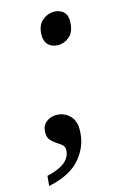

<svg xmlns="http://www.w3.org/2000/svg" viewBox="-116 -591 511 788"><g transform="rotate(-15 139.0 -197.0)"><path d="M178 -403Q153 -403 137.5 -417.5Q122 -432 122 -458Q122 -501 145.5 -520.5Q169 -540 194 -540Q219 -540 234.5 -526.5Q250 -513 250 -487Q250 -443 228 -423Q206 -403 178 -403ZM-4 104Q98 81 98 20Q98 6 88 -2Q78 -10 65.5 -18Q53 -26 43 -37.5Q33 -49 33 -69Q33 -98 51.5 -113Q70 -128 95 -128Q127 -128 150 -106.5Q173 -85 173 -46Q173 22 129 74.5Q85 127 -8 146Z"/></g></svg>

Font: NotoSerif-Italic
Style: Regular
Weight: 400
Italic angle: -12°
Designer: Monotype Design Team
Foundry: Monotype Imaging Inc.
Version: Version 2.007; ttfautohint (v1.8) -l 8 -r 50 -G 200 -x 14 -D